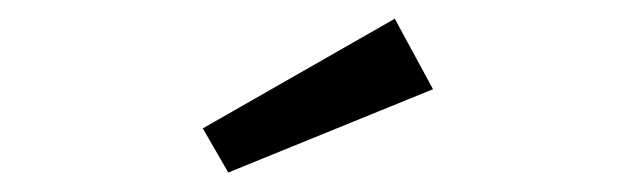

<svg xmlns="http://www.w3.org/2000/svg" viewBox="-20 -837 655 201"><path d="M393.3 -817.4 433.3 -743.6 219 -656.4 192.3 -702.6Z"/></svg>

Font: FiraCode Nerd Font
Style: Regular
Weight: 400
Designer: Carrois Corporate, Edenspiekermann AG, Nikita Prokopov
Foundry: Carrois Corporate, Edenspiekermann AG, Nikita Prokopov
Version: Version 6.002;Nerd Fonts 2.2.2